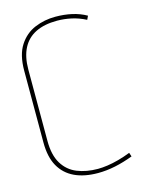

<svg xmlns="http://www.w3.org/2000/svg" viewBox="-110 -777 642 853"><g transform="rotate(-15 210.5 -350.0)"><path d="M363 -660 371 -677Q341 -694 305.5 -702Q270 -710 229 -710Q179 -710 134.5 -691.5Q90 -673 62 -630Q34 -587 34 -514V-184Q34 -117 58 -74.5Q82 -32 126.5 -11Q171 10 234 10Q273 10 313.5 1.5Q354 -7 396 -23L390 -41Q362 -30 334.5 -22.5Q307 -15 282.5 -11.5Q258 -8 238 -8Q185 -8 143 -25Q101 -42 77 -81.5Q53 -121 53 -186V-514Q53 -573 73.5 -612.5Q94 -652 134 -671.5Q174 -691 232 -691Q264 -691 297 -684Q330 -677 363 -660Z"/></g></svg>

Font: Advent Pro Thin
Style: Regular
Weight: 250
Version: Version 3.000